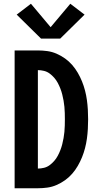

<svg xmlns="http://www.w3.org/2000/svg" viewBox="-20 -1004 540 1024"><path d="M58 0V-735H182Q207 -735 232.5 -731.5Q258 -728 282 -717.5Q306 -707 327 -692Q348 -677 365 -657.5Q382 -638 395 -615.5Q408 -593 417.5 -569.5Q427 -546 433.5 -521Q440 -496 443.5 -470.5Q447 -445 448.5 -419Q450 -393 450 -368Q450 -342 448.5 -316Q447 -290 443.5 -264.5Q440 -239 433.5 -214Q427 -189 417.5 -165.5Q408 -142 395 -119.5Q382 -97 365 -77.5Q348 -58 327 -43Q306 -28 282 -17.5Q258 -7 232.5 -3.5Q207 0 182 0ZM182 -105Q198 -105 214.5 -109Q231 -113 244.5 -123Q258 -133 269 -145.5Q280 -158 288 -173Q296 -188 302 -203.5Q308 -219 312 -235Q316 -251 319 -267.5Q322 -284 323.5 -300.5Q325 -317 325.5 -334Q326 -351 326 -368Q326 -384 325.5 -401Q325 -418 323.5 -434.5Q322 -451 319 -467.5Q316 -484 312 -500Q308 -516 302 -531.5Q296 -547 288 -562Q280 -577 269 -589.5Q258 -602 244.5 -612Q231 -622 214.5 -626Q198 -630 182 -630ZM199 -798 69 -926 145 -984 250 -859 355 -984 431 -926 301 -798Z"/></svg>

Font: Iosevka SS04 Extrabold
Style: Regular
Weight: 800
Monospace: yes
Designer: Belleve Invis
Foundry: Belleve Invis
Version: Version 19.0.0; ttfautohint (v1.8.4)